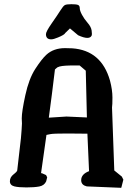

<svg xmlns="http://www.w3.org/2000/svg" viewBox="-20 -899 643 918"><path d="M314.5 -763.2 292 -741.2Q288.1 -732.4 256.8 -719.7Q236.3 -710.9 224.6 -710.9Q199.7 -710.9 199.7 -735.8Q199.7 -748 227.5 -787.8Q255.4 -827.6 268.8 -849.1Q282.2 -870.6 290.3 -874.8Q298.3 -878.9 321.3 -878.9Q344.2 -878.9 352.8 -875.5Q361.3 -872.1 361.3 -860.1Q361.3 -848.1 372.1 -828.1Q382.8 -808.1 398.9 -789.8Q415 -771.5 418 -753.9Q419.4 -744.1 419.4 -737.8Q419.4 -731.4 418 -728.5Q412.6 -717.8 397.5 -717.8Q380.9 -717.8 353.5 -730.5ZM368.2 -37.6Q368.2 -66.4 405.8 -80.6Q401.4 -170.4 397.9 -259.8Q370.1 -260.7 302.7 -260.7Q235.4 -260.7 221.4 -257.8Q207.5 -254.9 202.1 -253.9Q189.5 -162.6 176.3 -71.3Q178.2 -70.8 181.6 -70.3L200.2 -62L204.1 -54.2L205.6 -51.3L200.7 -31.7Q191.4 -11.7 167.5 -7.3Q143.6 -2.9 106.2 -2.9Q68.8 -2.9 48.8 -7.8Q27.3 -13.2 27.3 -32.5Q27.3 -51.8 44.9 -65.4Q62.5 -79.1 62.5 -85V-85.4L80.1 -238.3Q84 -281.7 85 -308.6L84 -333Q84 -365.2 101.1 -443.8Q118.2 -522.5 148.9 -569.8Q179.7 -617.2 201.7 -637.2Q236.3 -668.9 291 -668.9Q304.2 -668.9 325.2 -668Q464.8 -658.2 505.9 -513.7Q517.6 -469.2 517.6 -432.9Q517.6 -396.5 515.6 -384.8L526.4 -84L562.5 -54.7L569.8 -40L561 -5.4Q560.5 -2.9 559.6 -1L395 -7.8Q369.6 -13.7 368.2 -35.2ZM316.4 -585.9Q269.5 -585 257.3 -578.1Q254.9 -578.1 249 -572.5Q243.2 -566.9 242.7 -566.9Q229 -451.2 213.4 -336.4L297.9 -341.8Q313.5 -341.8 395.5 -337.4Q392.1 -449.2 390.1 -561L360.8 -585.9Z"/></svg>

Font: Drukaatie burti
Style: Demi
Weight: 600
Version: Version 0.14